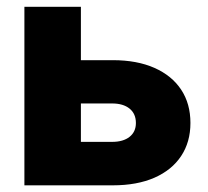

<svg xmlns="http://www.w3.org/2000/svg" viewBox="-20 -556 623 576"><path d="M156.7 -375.5H318.4Q391.1 -375.5 443.4 -352.3Q495.6 -329.1 523.4 -287.1Q551.3 -245.1 551.3 -187Q551.3 -129.9 523.4 -87.9Q495.6 -45.9 443.4 -22.9Q391.1 0 318.4 0H53.2V-535.6H222.7V-130.4H316.4Q349.6 -130.4 368.7 -145.5Q387.7 -160.6 387.7 -187Q387.7 -214.8 368.7 -230.2Q349.6 -245.6 316.4 -245.6H156.7Z"/></svg>

Font: Inter 20pt ExtraBold
Style: Regular
Weight: 800
Version: Version 4.001;git-66647c0bb